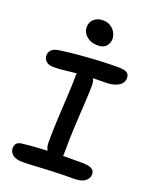

<svg xmlns="http://www.w3.org/2000/svg" viewBox="-171 -1028 896 1131"><g transform="rotate(20 277.0 -462.5)"><path d="M94 -577Q62 -577 46.5 -592Q31 -607 31 -629Q31 -648 45 -662.5Q59 -677 88 -681Q139 -689 201 -694.5Q263 -700 327 -703.5Q391 -707 449 -707Q490 -707 506.5 -697.5Q523 -688 523 -664Q523 -632 492.5 -614Q462 -596 410 -596Q351 -596 307 -594Q263 -592 232 -589Q201 -586 177.5 -583Q154 -580 134.5 -578.5Q115 -577 94 -577ZM287 -72Q256 -72 237 -93Q218 -114 218 -149Q218 -228 222 -304Q226 -380 230 -449.5Q234 -519 234 -576Q234 -604 243 -618.5Q252 -633 276 -633Q304 -633 324 -610.5Q344 -588 344 -555Q344 -514 340 -448.5Q336 -383 331.5 -299Q327 -215 327 -117Q327 -72 287 -72ZM118 11Q72 11 51.5 -5.5Q31 -22 31 -47Q31 -65 41 -76.5Q51 -88 74 -90Q114 -95 149.5 -97.5Q185 -100 219.5 -101.5Q254 -103 289.5 -104Q325 -105 363.5 -105Q402 -105 446 -105Q478 -105 494.5 -99Q511 -93 517.5 -83.5Q524 -74 524 -60Q524 -36 501.5 -18Q479 0 427 0Q357 0 296 2.5Q235 5 189.5 8Q144 11 118 11ZM292 -786Q251 -786 224 -809.5Q197 -833 197 -866Q197 -898 219 -917Q241 -936 275 -936Q303 -936 323 -923Q343 -910 353.5 -890Q364 -870 364 -850Q364 -827 347.5 -806.5Q331 -786 292 -786Z"/></g></svg>

Font: Shantell Sans Medium
Style: Regular
Weight: 500
Designer: Stephen Nixon, Anya Danilova, Shantell Martin
Foundry: Arrow Type
Version: Version 1.011;[c5ecc13dd]